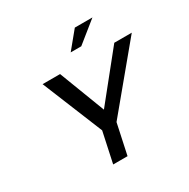

<svg xmlns="http://www.w3.org/2000/svg" viewBox="-192 -1053 1205 1227"><g transform="rotate(-30 410.0 -440.0)"><path d="M162 -670 344 -224 296 0H402L450 -224L820 -670H691L420 -333L291 -670ZM419 -756H497L651 -880H521Z"/></g></svg>

Font: LT Wave Text Medium Italic
Style: Regular
Weight: 500
Designer: Daniel Lyons
Version: Version 2.5 (Glyphs App)